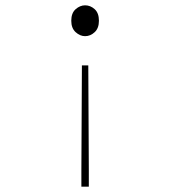

<svg xmlns="http://www.w3.org/2000/svg" viewBox="-20 -510 640 722"><path d="M286 192V130L288 -264H312L314 130V192ZM300 -374Q281 -374 264.5 -389Q248 -404 248 -432Q248 -461 264.5 -475.5Q281 -490 300 -490Q320 -490 336 -475.5Q352 -461 352 -432Q352 -404 336 -389Q320 -374 300 -374Z"/></svg>

Font: Source Code Pro ExtraLight ExtraLight
Style: Regular
Weight: 250
Monospace: yes
Version: Version 1.018;hotconv 1.0.116;makeotfexe 2.5.65601